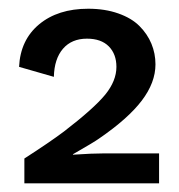

<svg xmlns="http://www.w3.org/2000/svg" viewBox="-20 -755 413 442"><path d="M36.1 -333V-390.1Q93.8 -427.2 127 -452.1Q196.3 -505.4 222.2 -537.1Q248 -568.8 248 -601.1Q248 -630.4 230.5 -648.2Q212.9 -666 180.2 -666Q145 -666 125 -642.8Q105 -619.6 104 -578.1L23.9 -601.1Q26.9 -663.1 70.1 -699Q113.3 -734.9 183.1 -734.9Q221.7 -734.9 252.2 -724.1Q282.7 -713.4 301 -695.1Q319.3 -676.8 328.6 -654.3Q337.9 -631.8 337.9 -606.9Q337.9 -564.9 306.4 -523.4Q274.9 -481.9 208 -436Q197.3 -428.2 147.9 -399.9V-398.9Q193.4 -401.9 220.2 -401.9H346.2V-333Z"/></svg>

Font: Work Sans Medium
Style: Regular
Weight: 500
Designer: Wei Huang
Foundry: Wei Huang
Version: Version 2.012